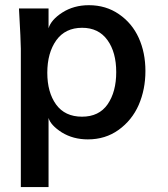

<svg xmlns="http://www.w3.org/2000/svg" viewBox="-20 -534 659 751"><path d="M300.8 -77.6Q367.2 -77.6 400.9 -126Q434.6 -174.8 434.6 -252Q434.6 -329.6 400.4 -377Q365.7 -425.3 301.3 -425.3Q235.4 -425.3 200.2 -376.5Q165 -327.1 165 -249.5Q165 -173.3 199.2 -125.5Q233.9 -77.6 300.8 -77.6ZM61.5 197.8V-343.3Q61.5 -371.1 54.2 -501H169.9V-423.3Q179.7 -456.5 223.6 -484.9Q268.6 -513.7 327.6 -513.7Q394.5 -513.7 445.3 -478.5Q496.6 -443.4 522.7 -385.7Q548.8 -328.1 548.8 -256.3Q548.8 -184.1 522.5 -123.5Q496.1 -63.5 443.8 -25.9Q392.1 11.2 323.7 11.2Q266.1 11.2 221.7 -16.1Q177.7 -44.4 169.9 -72.8V197.8Z"/></svg>

Font: Ride Light
Style: Bold
Weight: 600
Version: Version 3.000